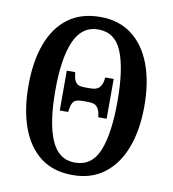

<svg xmlns="http://www.w3.org/2000/svg" viewBox="-82 -797 792 879"><g transform="rotate(10 314.0 -357.5)"><path d="M314 10Q223 10 163.5 -36Q104 -82 74 -165Q44 -248 44 -359Q44 -470 74 -552Q104 -634 164 -679.5Q224 -725 315 -725Q401 -725 461 -679.5Q521 -634 552 -551.5Q583 -469 583 -358Q583 -247 552 -164.5Q521 -82 461 -36Q401 10 314 10ZM314 -48Q393 -48 425.5 -128Q458 -208 458 -358Q458 -508 425.5 -587.5Q393 -667 315 -667Q239 -667 204 -587.5Q169 -508 169 -358Q169 -208 203.5 -128Q238 -48 314 -48ZM205 -271V-456H244L247 -437Q250 -418 260 -406.5Q270 -395 300 -395H324Q354 -395 365.5 -407Q377 -419 381 -437L384 -456H423V-271H384L381 -290Q377 -309 366 -320.5Q355 -332 325 -332H300Q269 -332 259.5 -320.5Q250 -309 247 -290L244 -271Z"/></g></svg>

Font: Noto Serif ExtraCondensed SemiBold
Style: Regular
Weight: 600
Width: 2
Designer: Monotype Design Team
Foundry: Monotype Imaging Inc.
Version: Version 2.015; ttfautohint (v1.8.4.7-5d5b)